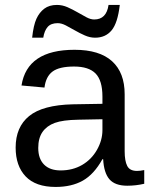

<svg xmlns="http://www.w3.org/2000/svg" viewBox="-20 -737 596 767"><path d="M202.1 9.8Q122.6 9.8 82.5 -32.2Q42.5 -74.2 42.5 -147.5Q42.5 -229.5 96.4 -273.4Q150.4 -317.4 270.5 -320.3L389.2 -322.3V-351.1Q389.2 -415.5 361.8 -443.4Q334.5 -471.2 275.9 -471.2Q216.8 -471.2 189.9 -451.2Q163.1 -431.2 157.7 -387.2L65.9 -395.5Q88.4 -538.1 277.8 -538.1Q377.4 -538.1 427.7 -492.4Q478 -446.8 478 -360.4V-132.8Q478 -93.8 488.3 -74Q498.5 -54.2 527.3 -54.2Q540 -54.2 556.2 -57.6V-2.9Q522.9 4.9 488.3 4.9Q439.5 4.9 417.2 -20.8Q395 -46.4 392.1 -101.1H389.2Q355.5 -40.5 310.8 -15.4Q266.1 9.8 202.1 9.8ZM222.2 -56.2Q270.5 -56.2 308.1 -78.1Q345.7 -100.1 367.4 -138.4Q389.2 -176.8 389.2 -217.3V-260.7L293 -258.8Q231 -257.8 199 -246.1Q167 -234.4 149.9 -210Q132.8 -185.5 132.8 -146Q132.8 -103 156 -79.6Q179.2 -56.2 222.2 -56.2ZM359.9 -586.4Q339.4 -586.4 318.8 -595.5Q298.3 -604.5 279.3 -615.5Q260.3 -626.5 242.9 -635.5Q225.6 -644.5 210.4 -644.5Q183.6 -644.5 170.4 -629.4Q157.2 -614.3 152.8 -586.4H108.4Q113.8 -636.2 125.5 -661.9Q137.2 -687.5 157 -702.4Q176.8 -717.3 207.5 -717.3Q229 -717.3 249.5 -708.3Q270 -699.2 289.1 -688.2Q308.1 -677.2 325 -668.2Q341.8 -659.2 356.4 -659.2Q405.3 -659.2 413.6 -717.3H458.5Q450.2 -645 425.8 -615.7Q401.4 -586.4 359.9 -586.4Z"/></svg>

Font: Liberation Sans
Style: Regular
Weight: 400
Designer: Steve Matteson
Foundry: Ascender Corporation
Version: Version 2.00.1